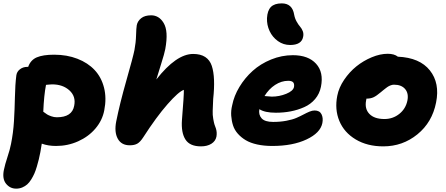

<svg xmlns="http://www.w3.org/2000/svg" viewBox="-41 -850 2628 1131"><path d="M54.2 261.2Q18.1 261.2 -5.4 232.2Q-28.8 203.1 -18.1 150.9Q-11.7 119.1 2.9 75Q17.6 30.8 23.9 -2Q37.1 -67.4 41.3 -136.5Q45.4 -205.6 46.9 -278.6Q48.3 -351.6 55.2 -405.8Q58.1 -427.7 76.4 -441.9Q94.7 -456.1 120.1 -456.1H125Q139.2 -496.6 175.8 -512.2Q212.4 -527.8 277.8 -527.8Q353.5 -527.8 415 -503.9Q476.6 -480 516.4 -437.5Q556.2 -395 571.8 -333.5Q587.4 -272 573.2 -200.2Q562 -141.1 521.5 -93.3Q481 -45.4 419.7 -17.8Q358.4 9.8 289.1 9.8Q242.2 9.8 205.1 -3.9Q204.6 1 196.8 45.9Q191.9 70.8 187.5 89.1Q183.1 107.4 176 131.3Q168.9 155.3 161.4 172.4Q153.8 189.5 142.8 207.3Q131.8 225.1 119.4 236.1Q106.9 247.1 90.3 254.2Q73.7 261.2 54.2 261.2ZM266.1 -353Q259.8 -353 247.8 -351.8Q235.8 -350.6 230 -350.1Q217.8 -287.6 213.9 -191.9Q229 -180.7 236.8 -175.8Q244.6 -170.9 261 -165Q277.3 -159.2 293.9 -159.2Q383.8 -159.2 396 -227.1Q407.2 -281.7 368.2 -317.4Q329.1 -353 266.1 -353Z M723.6 5.9Q673.8 5.9 652.6 -33.2Q631.3 -72.3 643.6 -134.8Q664.6 -239.7 703.6 -376.7Q742.7 -513.7 751 -555.2Q759.3 -598.6 760.5 -642.1Q761.7 -685.5 764.6 -701.2Q769.5 -726.1 790.8 -742.9Q812 -759.8 849.6 -759.8Q871.6 -759.8 890.1 -749Q908.7 -738.3 923.1 -714.4Q937.5 -690.4 939.9 -652.8Q942.4 -615.2 932.6 -561Q927.7 -534.7 908.2 -473.4Q888.7 -412.1 879.9 -381.8Q997.6 -532.2 1096.7 -532.2Q1140.6 -532.2 1168 -514.2Q1195.3 -496.1 1206.5 -462.2Q1217.8 -428.2 1219.7 -378.9Q1221.7 -329.6 1214.8 -267.1Q1212.9 -221.7 1211.9 -197.3Q1210.9 -172.9 1215.1 -149.9Q1219.2 -127 1222.2 -117.4Q1225.1 -107.9 1231 -92.8Q1238.3 -69.8 1233.9 -44.9Q1228.5 -18.6 1204.1 -3.2Q1179.7 12.2 1142.6 12.2Q1077.1 12.2 1051.3 -28.3Q1025.4 -68.8 1030.8 -143.1Q1043 -292 1042 -320.8Q1010.7 -310.1 945.6 -235.8Q880.4 -161.6 802.7 -41Q784.7 -13.2 767.6 -3.7Q750.5 5.9 723.6 5.9Z M1668 -585Q1628.4 -585 1596.2 -607.9Q1564 -630.9 1547.1 -667Q1530.3 -703.1 1531.7 -743.2Q1534.2 -788.1 1554.9 -809.1Q1575.7 -830.1 1618.7 -830.1Q1681.2 -830.1 1691.9 -763.2Q1695.8 -741.7 1706.3 -722.9Q1716.8 -704.1 1726.8 -692.9Q1736.8 -681.6 1742.7 -666Q1748.5 -650.4 1744.6 -632.8Q1735.4 -585 1668 -585ZM1563 9.8Q1514.2 9.8 1474.1 1Q1434.1 -7.8 1407 -23.9Q1379.9 -40 1360.1 -62.3Q1340.3 -84.5 1331.8 -111.1Q1323.2 -137.7 1321 -168Q1318.8 -198.2 1326.7 -230Q1337.4 -285.2 1369.4 -338.1Q1401.4 -391.1 1447.5 -432.6Q1493.7 -474.1 1555.9 -499.5Q1618.2 -524.9 1684.1 -524.9Q1774.9 -524.9 1820.8 -474.6Q1866.7 -424.3 1849.6 -338.9Q1841.3 -297.4 1815.2 -266.6Q1789.1 -235.8 1751.2 -219Q1713.4 -202.1 1671.9 -194.1Q1630.4 -186 1584 -186Q1518.6 -186 1486.8 -207Q1481 -174.3 1500 -153.1Q1519 -131.8 1567.9 -131.8Q1610.4 -131.8 1646.2 -138.7Q1682.1 -145.5 1705.1 -155.5Q1728 -165.5 1746.8 -175.5Q1765.6 -185.5 1782 -192.4Q1798.3 -199.2 1812 -199.2Q1841.8 -199.2 1852.8 -177.2Q1863.8 -155.3 1857.9 -125Q1846.2 -66.9 1764.6 -28.6Q1683.1 9.8 1563 9.8ZM1656.7 -374Q1616.7 -374 1579.6 -349.9Q1542.5 -325.7 1517.1 -284.2Q1556.2 -280.8 1560.1 -280.8Q1604 -280.8 1645 -297.4Q1686 -314 1690.9 -337.9Q1693.8 -356.4 1685.8 -365.2Q1677.7 -374 1656.7 -374Z M2216.8 12.2Q2122.6 12.2 2054.4 -28.6Q1986.3 -69.3 1958 -137.5Q1929.7 -205.6 1945.8 -286.1Q1955.1 -334 1986.1 -379.9Q2017.1 -425.8 2058.3 -459Q2099.6 -492.2 2148.9 -512.7Q2198.2 -533.2 2242.7 -533.2Q2281.7 -533.2 2302.7 -516.1Q2431.6 -510.3 2491.2 -435.3Q2550.8 -360.4 2527.8 -246.1Q2504.9 -129.4 2417.7 -58.6Q2330.6 12.2 2216.8 12.2ZM2115.7 -258.8Q2106 -209 2135 -179Q2164.1 -148.9 2223.6 -148.9Q2273.4 -148.9 2311.3 -179.2Q2349.1 -209.5 2358.9 -257.8Q2367.2 -299.8 2345.5 -325.4Q2323.7 -351.1 2280.8 -351.1Q2276.4 -351.1 2272.2 -350.6Q2268.1 -350.1 2263.7 -348.4Q2259.3 -346.7 2256.1 -345.7Q2252.9 -344.7 2247.8 -341.6Q2242.7 -338.4 2240 -336.7Q2237.3 -335 2231.4 -330.3Q2225.6 -325.7 2222.9 -323.7Q2220.2 -321.8 2212.9 -315.7Q2205.6 -309.6 2202.6 -307.1Q2176.8 -285.2 2159.4 -277.1Q2142.1 -269 2118.7 -269H2117.7Q2115.7 -263.2 2115.7 -258.8Z"/></svg>

Font: Shantell Sans Normal
Style: Italic
Weight: 800
Italic angle: -11.31°
Designer: Stephen Nixon, Anya Danilova, Shantell Martin
Foundry: Arrow Type
Version: Version 1.006;[559af2be0]